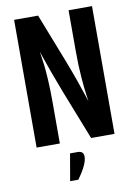

<svg xmlns="http://www.w3.org/2000/svg" viewBox="-97 -749 716 1017"><g transform="rotate(-10 261.5 -240.5)"><path d="M345 -687H471V0H345L239 -270Q216 -330 197 -382Q178 -434 168 -464.5Q158 -495 157 -497Q157 -495 160.5 -472.5Q164 -450 167.5 -421.5Q171 -393 174 -340.5Q177 -288 177 -229V0H52V-687H181L285 -421Q308 -361 326.5 -308.5Q345 -256 354.5 -226Q364 -196 365 -194Q365 -196 360 -229.5Q355 -263 350 -326Q345 -389 345 -465ZM221 61H262Q294 61 294 91Q294 132 240 206H196Z"/></g></svg>

Font: Khand ExtraBold
Style: Regular
Weight: 800
Designer: Sanchit Sawaria and Jyotish Sonowal (Devanagari), Satya Rajpurohit (Latin)
Foundry: Indian Type Foundry
Version: Version 2.000;PS 1.0;hotconv 1.0.79;makeotf.lib2.5.61930